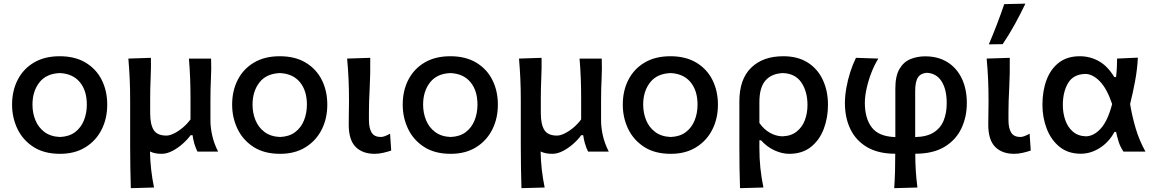

<svg xmlns="http://www.w3.org/2000/svg" viewBox="-20 -810 6163 1026"><path d="M301 12Q215.5 12 158.5 -25Q101.5 -62 73 -121.8Q44.5 -181.5 44.5 -251Q44.5 -325.5 74.8 -384Q105 -442.5 161.8 -476Q218.5 -509.5 299 -509.5Q381 -509.5 437.8 -475.2Q494.5 -441 523.8 -382.5Q553 -324 553 -251Q553 -176.5 522.8 -117Q492.5 -57.5 436 -22.8Q379.5 12 301 12ZM300.5 -78Q349.5 -80 381.2 -104Q413 -128 428.5 -166.8Q444 -205.5 444 -251Q444 -325.5 406.8 -370.8Q369.5 -416 300.5 -419.5Q227.5 -417 190.5 -369.5Q153.5 -322 153.5 -251Q153.5 -206 169.5 -167.2Q185.5 -128.5 218.2 -104.2Q251 -80 300.5 -78Z M679 195.5Q677.5 141 676.5 88.5Q675.5 36 675.5 -26V-272Q675.5 -338.5 673 -390.8Q670.5 -443 666 -497L786.5 -501Q787.5 -446.5 785 -393.8Q782.5 -341 782.5 -284V-205Q782.5 -145.5 801.2 -115.5Q820 -85.5 869 -85.5Q886.5 -85.5 910 -97Q933.5 -108.5 957 -128.2Q980.5 -148 998 -172V-284Q998 -341.5 996 -392.2Q994 -443 989.5 -497H1108Q1110 -443 1107.2 -390.5Q1104.5 -338 1104.5 -272V-166Q1104.5 -129.5 1113.8 -87Q1123 -44.5 1145.5 0H1035Q1024.5 -21.5 1018.2 -43.2Q1012 -65 1009 -87.5H998.5Q981 -63.5 955.2 -40.8Q929.5 -18 900.2 -3Q871 12 843.5 12Q807 12 781.5 -0.5Q782.5 50.5 787.8 96.5Q793 142.5 803 192Z M1477 12Q1391.5 12 1334.5 -25Q1277.5 -62 1249 -121.8Q1220.5 -181.5 1220.5 -251Q1220.5 -325.5 1250.8 -384Q1281 -442.5 1337.8 -476Q1394.5 -509.5 1475 -509.5Q1557 -509.5 1613.8 -475.2Q1670.5 -441 1699.8 -382.5Q1729 -324 1729 -251Q1729 -176.5 1698.8 -117Q1668.5 -57.5 1612 -22.8Q1555.5 12 1477 12ZM1476.5 -78Q1525.5 -80 1557.2 -104Q1589 -128 1604.5 -166.8Q1620 -205.5 1620 -251Q1620 -325.5 1582.8 -370.8Q1545.5 -416 1476.5 -419.5Q1403.5 -417 1366.5 -369.5Q1329.5 -322 1329.5 -251Q1329.5 -206 1345.5 -167.2Q1361.5 -128.5 1394.2 -104.2Q1427 -80 1476.5 -78Z M1982 12Q1917 12 1880.2 -25.2Q1843.5 -62.5 1843.5 -144Q1843.5 -182.5 1844.2 -209.8Q1845 -237 1845 -268Q1845 -335.5 1842.5 -388.8Q1840 -442 1835 -497L1958.5 -501Q1959.5 -413 1955.5 -339Q1951.5 -265 1951.5 -214V-169Q1951.5 -125 1966 -101.5Q1980.5 -78 2015 -78Q2025 -78 2037.5 -82.8Q2050 -87.5 2064.5 -95.5L2070.5 -5.5Q2054 0.5 2029.2 6.2Q2004.5 12 1982 12Z M2388.5 12Q2303 12 2246 -25Q2189 -62 2160.5 -121.8Q2132 -181.5 2132 -251Q2132 -325.5 2162.2 -384Q2192.5 -442.5 2249.2 -476Q2306 -509.5 2386.5 -509.5Q2468.5 -509.5 2525.2 -475.2Q2582 -441 2611.2 -382.5Q2640.5 -324 2640.5 -251Q2640.5 -176.5 2610.2 -117Q2580 -57.5 2523.5 -22.8Q2467 12 2388.5 12ZM2388 -78Q2437 -80 2468.8 -104Q2500.5 -128 2516 -166.8Q2531.5 -205.5 2531.5 -251Q2531.5 -325.5 2494.2 -370.8Q2457 -416 2388 -419.5Q2315 -417 2278 -369.5Q2241 -322 2241 -251Q2241 -206 2257 -167.2Q2273 -128.5 2305.8 -104.2Q2338.5 -80 2388 -78Z M2766.5 195.5Q2765 141 2764 88.5Q2763 36 2763 -26V-272Q2763 -338.5 2760.5 -390.8Q2758 -443 2753.5 -497L2874 -501Q2875 -446.5 2872.5 -393.8Q2870 -341 2870 -284V-205Q2870 -145.5 2888.8 -115.5Q2907.5 -85.5 2956.5 -85.5Q2974 -85.5 2997.5 -97Q3021 -108.5 3044.5 -128.2Q3068 -148 3085.5 -172V-284Q3085.5 -341.5 3083.5 -392.2Q3081.5 -443 3077 -497H3195.5Q3197.5 -443 3194.8 -390.5Q3192 -338 3192 -272V-166Q3192 -129.5 3201.2 -87Q3210.5 -44.5 3233 0H3122.5Q3112 -21.5 3105.8 -43.2Q3099.5 -65 3096.5 -87.5H3086Q3068.5 -63.5 3042.8 -40.8Q3017 -18 2987.8 -3Q2958.5 12 2931 12Q2894.5 12 2869 -0.5Q2870 50.5 2875.2 96.5Q2880.5 142.5 2890.5 192Z M3564.5 12Q3479 12 3422 -25Q3365 -62 3336.5 -121.8Q3308 -181.5 3308 -251Q3308 -325.5 3338.2 -384Q3368.5 -442.5 3425.2 -476Q3482 -509.5 3562.5 -509.5Q3644.5 -509.5 3701.2 -475.2Q3758 -441 3787.2 -382.5Q3816.5 -324 3816.5 -251Q3816.5 -176.5 3786.2 -117Q3756 -57.5 3699.5 -22.8Q3643 12 3564.5 12ZM3564 -78Q3613 -80 3644.8 -104Q3676.5 -128 3692 -166.8Q3707.5 -205.5 3707.5 -251Q3707.5 -325.5 3670.2 -370.8Q3633 -416 3564 -419.5Q3491 -417 3454 -369.5Q3417 -322 3417 -251Q3417 -206 3433 -167.2Q3449 -128.5 3481.8 -104.2Q3514.5 -80 3564 -78Z M3934.5 195.5Q3932.5 141 3931.8 88.2Q3931 35.5 3931 -26V-268Q3931 -387 3994 -448.2Q4057 -509.5 4165.5 -509.5Q4243.5 -509.5 4296.8 -475.5Q4350 -441.5 4377.2 -382.5Q4404.5 -323.5 4404.5 -250Q4404.5 -180.5 4381.8 -120.8Q4359 -61 4313 -24.5Q4267 12 4197 12Q4159.5 12 4119.2 -6.2Q4079 -24.5 4046.5 -60.5H4038V-20.5Q4038 37 4043.2 87.2Q4048.5 137.5 4059.5 192ZM4160.5 -81.5Q4207 -83 4237 -106.8Q4267 -130.5 4281 -168Q4295 -205.5 4295 -249Q4295 -320.5 4262.5 -368.8Q4230 -417 4164 -419.5Q4103 -417 4070.5 -379.8Q4038 -342.5 4038 -264.5V-153Q4061.5 -119 4093.5 -100.8Q4125.5 -82.5 4160.5 -81.5Z M4758.5 195.5Q4761.5 150 4762.8 106.5Q4764 63 4764 11.5Q4673.5 11.5 4613.8 -23.5Q4554 -58.5 4524.5 -119.5Q4495 -180.5 4495 -259.5Q4495 -296.5 4502.5 -339.5Q4510 -382.5 4523.5 -424.5Q4537 -466.5 4554 -501L4673.5 -497Q4652.5 -463 4636.2 -421Q4620 -379 4610.8 -336.8Q4601.5 -294.5 4601.5 -260.5Q4601.5 -177.5 4638.8 -128.8Q4676 -80 4764.5 -77.5V-337Q4764.5 -404.5 4786.8 -442Q4809 -479.5 4845.2 -494.2Q4881.5 -509 4924 -509Q4993 -509 5043 -477.8Q5093 -446.5 5119.8 -390.2Q5146.5 -334 5146.5 -258.5Q5146.5 -185.5 5117.5 -124Q5088.5 -62.5 5027.5 -25.5Q4966.5 11.5 4871 11.5Q4871 60.5 4873.8 103.2Q4876.5 146 4882.5 192ZM4870.5 -322V-77.5Q4933.5 -79 4970.2 -102.8Q5007 -126.5 5023 -166.8Q5039 -207 5039 -258Q5039 -333 5011.5 -375.5Q4984 -418 4933.5 -421Q4900.5 -419 4885.5 -396.5Q4870.5 -374 4870.5 -322Z M5399.5 12Q5334.5 12 5297.8 -25.2Q5261 -62.5 5261 -144Q5261 -182.5 5261.8 -209.8Q5262.5 -237 5262.5 -268Q5262.5 -335.5 5260 -388.8Q5257.5 -442 5252.5 -497L5376 -501Q5377 -413 5373 -339Q5369 -265 5369 -214V-169Q5369 -125 5383.5 -101.5Q5398 -78 5432.5 -78Q5442.5 -78 5455 -82.8Q5467.5 -87.5 5482 -95.5L5488 -5.5Q5471.5 0.5 5446.8 6.2Q5422 12 5399.5 12ZM5264 -573Q5287 -626.5 5307.5 -680.2Q5328 -734 5346.5 -788L5459.5 -790.5Q5433 -735 5402.8 -680Q5372.5 -625 5338 -574Z M5755.5 11.5Q5687.5 11.5 5642 -25.5Q5596.5 -62.5 5573.5 -122.2Q5550.5 -182 5550.5 -250Q5550.5 -324 5572.5 -382.8Q5594.5 -441.5 5638.8 -475.5Q5683 -509.5 5750 -509.5Q5805 -509.5 5852 -483.2Q5899 -457 5934.5 -398H5944Q5947 -424.5 5948.2 -449.2Q5949.5 -474 5949.5 -497L6060.5 -502Q6057.5 -440.5 6045.5 -376Q6033.5 -311.5 6019 -254Q6029.5 -190 6048.5 -125.2Q6067.5 -60.5 6101 0H5983.5Q5967 -24 5958.2 -51.5Q5949.5 -79 5944 -105H5935.5Q5905.5 -50 5856.8 -19.2Q5808 11.5 5755.5 11.5ZM5783 -81.5Q5826 -82.5 5863 -124Q5900 -165.5 5923 -254Q5894.5 -338 5856.5 -376.2Q5818.5 -414.5 5779.5 -415Q5715 -413 5687.2 -365.5Q5659.5 -318 5659.5 -249Q5659.5 -206 5672.5 -168.5Q5685.5 -131 5712.8 -107Q5740 -83 5783 -81.5Z"/></svg>

Font: Commissioner Flair Medium
Style: Regular
Weight: 500
Designer: Kostas Bartsokas
Foundry: Kostas Bartsokas
Version: Version 1.000; ttfautohint (v1.8.3)